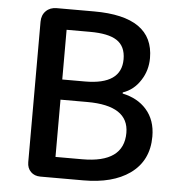

<svg xmlns="http://www.w3.org/2000/svg" viewBox="-52 -785 772 835"><g transform="rotate(5 333.5 -368.0)"><path d="M155 0Q129 0 113 -16Q97 -32 97 -58V-671Q97 -700 115 -718Q133 -736 162 -736H325Q585 -736 585 -555Q585 -501 557 -458Q528 -412 480 -396V-391Q546 -377 584 -334Q625 -288 625 -216Q625 -110 545 -53Q470 0 343 0H220ZM213 -91H330Q511 -91 511 -222Q511 -341 330 -341H213V-216ZM213 -429H312Q471 -429 471 -540Q471 -597 432 -622Q395 -646 315 -646H213V-537Z"/></g></svg>

Font: GenSenRounded JP M
Style: Regular
Weight: 500
Version: Version 1.501;PS 1;hotconv 16.6.51;makeotf.lib2.5.65220